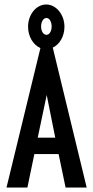

<svg xmlns="http://www.w3.org/2000/svg" viewBox="-20 -835 415 855"><path d="M272 0H366L215 -623C246 -637 267 -674 267 -716C267 -770 230 -815 186 -815C141 -815 105 -770 105 -716C105 -672 128 -635 160 -621L9 0H102L133 -149H241ZM187 -680C173 -680 163 -696 163 -717C163 -738 173 -755 187 -755C200 -755 210 -738 210 -717C210 -696 200 -680 187 -680ZM188 -412 226 -222H148Z"/></svg>

Font: Inconsolata Condensed
Style: Bold
Weight: 700
Width: 3
Monospace: yes
Designer: Raph Levien, Cyreal, Brenton Simpson
Foundry: Raph Levien, Cyreal, Google
Version: Version 3.100